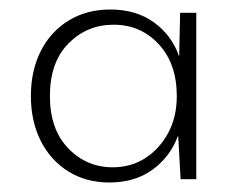

<svg xmlns="http://www.w3.org/2000/svg" viewBox="-20 -731 485 404"><path d="M210 -347Q161 -347 123.5 -370.5Q86 -394 65.5 -435Q45 -476 45 -529Q45 -582 65.5 -623Q86 -664 124 -687.5Q162 -711 212 -711Q267 -711 304.5 -683.5Q342 -656 357 -612L359 -704H393V-354H360L355 -444H354Q338 -401 301 -374Q264 -347 210 -347ZM217 -379Q256 -379 286 -398.5Q316 -418 334 -451.5Q352 -485 352 -529Q352 -597 314 -638Q276 -679 219 -679Q163 -679 124 -639.5Q85 -600 85 -529Q85 -459 123.5 -419Q162 -379 217 -379Z"/></svg>

Font: DM Sans 28pt ExtraLight
Style: Regular
Weight: 250
Version: Version 4.004;gftools[0.9.30]